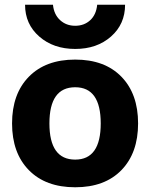

<svg xmlns="http://www.w3.org/2000/svg" viewBox="-20 -782 635 812"><path d="M86 -762H204Q208 -721 234 -697Q260 -673 298 -673Q336 -673 361.5 -696.5Q387 -720 391 -762H509Q509 -680 449.5 -627.5Q390 -575 298 -575Q206 -575 146 -627.5Q86 -680 86 -762ZM102 -457.5Q173 -530 298 -530Q423 -530 493.5 -457.5Q564 -385 564 -260Q564 -135 493.5 -62.5Q423 10 298 10Q173 10 102 -62.5Q31 -135 31 -260Q31 -385 102 -457.5ZM298 -107Q406 -107 406 -260Q406 -413 298 -413Q189 -413 189 -260Q189 -107 298 -107Z"/></svg>

Font: Mplus 1p ExtraBold
Style: Regular
Weight: 800
Version: Version 1.061